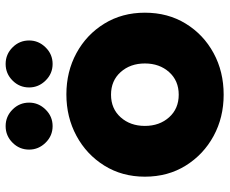

<svg xmlns="http://www.w3.org/2000/svg" viewBox="-84 -690 787 658"><g transform="rotate(-90 309.0 -361.5)"><path d="M313 12Q235 12 171.5 -22.5Q108 -57 70 -118Q32 -179 32 -258Q32 -336 70 -397Q108 -458 172 -492.5Q236 -527 314 -527Q392 -527 455.5 -492.5Q519 -458 556.5 -397Q594 -336 594 -258Q594 -179 556.5 -118Q519 -57 455.5 -22.5Q392 12 313 12ZM313 -142Q361 -142 390.5 -175Q420 -208 420 -258Q420 -308 390.5 -341Q361 -374 313 -374Q265 -374 235.5 -341Q206 -308 206 -258Q206 -208 235.5 -175Q265 -142 313 -142ZM418.3 -574.2Q385.1 -574.2 361.5 -598.3Q337.8 -622.3 337.8 -654.7Q337.8 -687.9 361.5 -711.5Q385.1 -735.2 418.3 -735.2Q451.5 -735.2 475.1 -711.5Q498.8 -687.9 498.8 -654.7Q498.8 -622.3 475.1 -598.3Q451.5 -574.2 418.3 -574.2ZM205.3 -574.2Q172.1 -574.2 148.5 -598.3Q124.8 -622.3 124.8 -654.7Q124.8 -687.9 148.5 -711.5Q172.1 -735.2 205.3 -735.2Q238.5 -735.2 262.1 -711.5Q285.8 -687.9 285.8 -654.7Q285.8 -622.3 262.1 -598.3Q238.5 -574.2 205.3 -574.2Z"/></g></svg>

Font: MuseoModerno ExtraBold
Style: Regular
Weight: 800
Designer: Pablo Cosgaya, Héctor Gatti, Marcela Romero, and the Authors of The MuseoModerno Project.
Foundry: Omnibus-Type Team
Version: Version 1.001